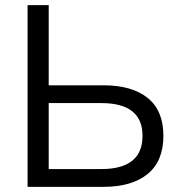

<svg xmlns="http://www.w3.org/2000/svg" viewBox="-20 -725 700 745"><path d="M87 0V-705H169V-394H381Q492 -394 553 -345Q614 -296 614 -198Q614 -100 553 -50Q492 0 381 0ZM169 -69H373Q533 -69 533 -198Q533 -325 373 -325H169Z"/></svg>

Font: Nunito Sans
Style: Regular
Weight: 400
Designer: Vernon Adams
Foundry: Vernon Adams
Version: Version 3.101; ttfautohint (v1.8.4.7-5d5b);gftools[0.9.27]